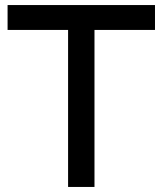

<svg xmlns="http://www.w3.org/2000/svg" viewBox="-20 -740 644 760"><path d="M249.5 0H354V-621.5H593.5V-720H10V-621.5H249.5Z"/></svg>

Font: Eudonet SemiBold
Style: Regular
Weight: 600
Designer: Mikhail Sharanda
Foundry: Mikhail Sharanda
Version: Version 4.503;Glyphs 3.1.2 (3151)